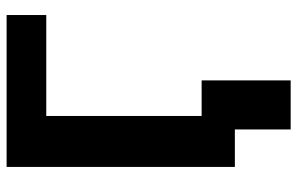

<svg xmlns="http://www.w3.org/2000/svg" viewBox="-184 -568 925 598"><g transform="rotate(-90 279.0 -268.5)"><path d="M531.7 -710.9V-587.4H217.3V0H58.6V-710.9ZM328.1 -103.5V173.8H175.3V-103.5Z"/></g></svg>

Font: Roboto ExtraBold
Style: Regular
Weight: 800
Designer: Christian Robertson
Foundry: Google
Version: Version 3.009; 2024